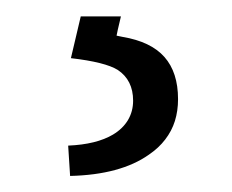

<svg xmlns="http://www.w3.org/2000/svg" viewBox="-20 -13 288 238"><path d="M129.9 7.3 126 23.9 124.5 31.2 131.8 32.7Q167 38.6 183.8 57.6Q200.7 76.7 200.7 109.9Q200.7 124.5 196.8 137Q192.9 149.4 184.8 159.9Q176.8 170.4 164.6 178.7Q129.4 203.6 66.9 205.1L64.5 167.5Q99.6 166 120.1 153.8Q132.3 146.5 138.7 135.7Q145 125 145 111.8Q145 86.4 126 73.7Q110.4 64 67.9 59.1L80.1 7.3Z"/></svg>

Font: Vazir Light FD-UI
Style: Light-FD-UI
Weight: 300
Designer: Saber Rastikerdar
Foundry: Saber Rastikerdar
Version: Version 30.1.0